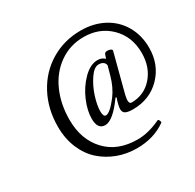

<svg xmlns="http://www.w3.org/2000/svg" viewBox="-151 -840 1035 1020"><g transform="rotate(-30 366.5 -330.0)"><path d="M411.1 16.1Q348.6 16.1 293.2 -4.6Q237.8 -25.4 195.3 -63.5Q152.8 -101.6 127.9 -160.9Q103 -220.2 103 -293Q103 -401.9 149.7 -489.5Q196.3 -577.1 278.8 -626.5Q361.3 -675.8 462.9 -675.8Q539.6 -675.8 600.8 -644Q662.1 -612.3 697.5 -552.5Q732.9 -492.7 732.9 -415Q732.9 -311.5 665.8 -242.7Q598.6 -173.8 495.1 -173.8Q464.8 -173.8 450.4 -181.4Q436 -189 436 -209Q436 -218.3 440.4 -237.8Q444.8 -257.3 451.2 -272L445.8 -274.9Q374 -174.8 326.2 -174.8Q279.8 -174.8 279.8 -240.2Q279.8 -289.6 304.9 -348.6Q330.1 -407.7 373.5 -451.4Q417 -495.1 461.9 -495.1Q487.8 -495.1 504.9 -478L513.2 -502Q518.1 -515.1 540 -511.2Q550.8 -509.3 555.7 -505.4Q560.5 -501.5 559.1 -497.1L497.1 -259.8Q485.4 -209 506.8 -209Q584 -209 634.5 -266.1Q685.1 -323.2 685.1 -411.1Q685.1 -510.7 620.8 -574.5Q556.6 -638.2 459 -638.2Q375.5 -638.2 310.1 -592.3Q244.6 -546.4 209.7 -468.3Q174.8 -390.1 174.8 -293.9Q174.8 -173.3 244.9 -98.1Q314.9 -22.9 438 -22.9Q503.4 -22.9 578.1 -58.1Q585 -61 588.9 -48.8Q593.3 -40 587.9 -36.1Q513.7 16.1 411.1 16.1ZM355 -217.8Q379.4 -217.8 429.2 -282.2Q462.9 -327.6 480 -390.1L495.1 -444.8Q489.3 -472.2 455.1 -472.2Q427.7 -472.2 399.7 -431.2Q371.6 -390.1 355.2 -338.9Q338.9 -287.6 338.9 -252Q338.9 -217.8 355 -217.8Z"/></g></svg>

Font: Junicode SmCond Medium
Style: Italic
Weight: 500
Width: 4
Italic angle: -11°
Designer: Peter S. Baker
Version: Version 2.206